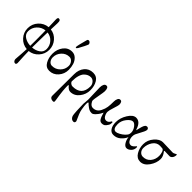

<svg xmlns="http://www.w3.org/2000/svg" viewBox="39 -1583 2754 2754"><g transform="rotate(45 1416.5 -206.0)"><path d="M239 -359Q168 -351 119 -298.5Q70 -246 70 -175Q70 -117 120.5 -84Q171 -51 240 -48Q241 -81 241 -155L240 -277Q240 -292 239.5 -319.5Q239 -347 239 -359ZM276 -49Q343 -54 391.5 -88Q440 -122 440 -180Q440 -249 394.5 -300Q349 -351 281 -359Q279 -309 279 -276L277 -155Q276 -118 276 -49ZM287 250Q287 285 264 285Q247 285 235.5 270Q224 255 224 237Q224 228 226.5 199Q229 170 232.5 120.5Q236 71 238 21Q152 14 93.5 -49.5Q35 -113 35 -200Q35 -288 93.5 -352Q152 -416 238 -424Q237 -459 236 -492.5Q235 -526 234 -544.5Q233 -563 233 -569Q233 -587 234 -595Q235 -603 240 -609.5Q245 -616 255 -616Q270 -616 277.5 -607Q285 -598 286.5 -586Q288 -574 288 -552Q288 -541 283 -423Q365 -413 420 -349Q475 -285 475 -200Q475 -115 417.5 -51Q360 13 277 21Q278 48 278.5 75.5Q279 103 280 125Q281 147 282 167Q283 187 284 202Q285 217 285.5 227.5Q286 238 286 244Z M749 -512Q736 -490 725 -490Q716 -490 716 -503Q716 -531 757 -679Q762 -697 782 -697Q796 -697 808 -683Q820 -669 820 -656Q820 -649 793.5 -595.5Q767 -542 749 -512ZM835 -235Q835 -273 810.5 -303.5Q786 -334 750 -334Q682 -334 633.5 -282Q585 -230 585 -160Q585 -121 607.5 -92.5Q630 -64 665 -64Q735 -64 785 -114Q835 -164 835 -235ZM685 14Q617 14 581 -49Q545 -112 545 -195Q545 -283 595 -348.5Q645 -414 725 -414Q774 -414 809.5 -380Q845 -346 860 -298Q875 -250 875 -195Q875 -111 820.5 -48.5Q766 14 685 14Z M1263 -246Q1263 -284 1237 -314.5Q1211 -345 1175 -345Q1148 -345 1123.5 -334.5Q1099 -324 1075 -300Q1051 -276 1036.5 -228Q1022 -180 1022 -112Q1022 -95 1041 -79.5Q1060 -64 1081 -64Q1263 -64 1263 -246ZM1023 -22Q1023 20 1028 78Q1031 115 1037.5 158Q1044 201 1048.5 228.5Q1053 256 1053 263Q1053 277 1048 281Q1043 285 1028 285Q1004 285 987 272Q970 259 970 234Q970 228 971.5 34Q973 -160 973 -204Q973 -296 1022 -355Q1071 -414 1153 -414Q1226 -414 1263.5 -354Q1301 -294 1301 -208Q1301 -122 1247 -54Q1193 14 1113 14Q1072 14 1033 -37Q1024 -42 1023 -22Z M1767 -58Q1808 -58 1832 -106Q1834 -110 1838.5 -110.5Q1843 -111 1847 -108.5Q1851 -106 1851 -102V-96Q1851 -62 1836 -41Q1815 -7 1797 4Q1779 15 1753 15Q1728 15 1713 1.5Q1698 -12 1683 -48Q1662 -110 1662 -114Q1656 -99 1640.5 -73Q1625 -47 1596.5 -17Q1568 13 1546 13Q1513 13 1491.5 2Q1470 -9 1434 -38Q1430 -41 1424 -47.5Q1418 -54 1413.5 -58Q1409 -62 1406 -62Q1396 -62 1396 -28Q1396 8 1408 78Q1414 112 1430 152Q1446 192 1459.5 219.5Q1473 247 1473 254Q1473 285 1445 285Q1402 285 1382 234Q1376 217 1371.5 140.5Q1367 64 1367 0Q1367 -7 1370.5 -40.5Q1374 -74 1374 -92Q1374 -107 1370.5 -208Q1367 -309 1367 -332Q1367 -368 1379.5 -393Q1392 -418 1419 -418Q1458 -418 1458 -343Q1458 -322 1442.5 -237Q1427 -152 1427 -132Q1427 -109 1450.5 -80.5Q1474 -52 1506 -52Q1580 -52 1615 -122Q1640 -172 1646.5 -216.5Q1653 -261 1653 -332Q1653 -365 1665.5 -390Q1678 -415 1702 -415Q1741 -415 1741 -352Q1741 -336 1717 -263Q1693 -190 1693 -162Q1693 -128 1713 -93Q1733 -58 1767 -58Z M2145 -193Q2145 -238 2113.5 -280.5Q2082 -323 2051 -323Q2012 -323 1966.5 -266Q1921 -209 1921 -141Q1921 -42 1979 -42Q2001 -42 2038.5 -62Q2076 -82 2102 -107Q2128 -132 2136.5 -149Q2145 -166 2145 -193ZM2163 -119Q2143 -68 2096.5 -27Q2050 14 1986 14Q1937 14 1909 -29Q1881 -72 1881 -142Q1881 -227 1933 -310.5Q1985 -394 2045 -394Q2128 -394 2164 -279Q2169 -265 2170 -265Q2172 -265 2175 -279Q2177 -287 2181.5 -306Q2186 -325 2188.5 -334Q2191 -343 2195.5 -358.5Q2200 -374 2204.5 -381.5Q2209 -389 2215 -398Q2221 -407 2229 -410.5Q2237 -414 2246 -414Q2262 -414 2270.5 -403.5Q2279 -393 2279 -381Q2279 -365 2265.5 -336Q2252 -307 2231 -269Q2210 -231 2202 -213Q2193 -194 2193 -162Q2193 -121 2212.5 -89.5Q2232 -58 2267 -58Q2277 -58 2288.5 -63.5Q2300 -69 2308.5 -76.5Q2317 -84 2324 -92Q2331 -100 2336 -106L2340 -111Q2351 -111 2351 -96Q2351 -47 2319 -16Q2287 15 2253 15Q2220 15 2194 -26.5Q2168 -68 2163 -119Z M2530 14Q2461 14 2422 -51Q2383 -116 2383 -195Q2383 -281 2442.5 -348.5Q2502 -416 2563 -416Q2583 -416 2662 -413Q2741 -410 2768 -410Q2782 -410 2803 -422L2824 -433Q2832 -433 2832 -424Q2832 -388 2813.5 -364.5Q2795 -341 2772 -341Q2764 -341 2719.5 -342.5Q2675 -344 2672 -344Q2666 -344 2664.5 -340Q2663 -336 2668 -330Q2712 -276 2712 -223Q2712 -142 2658 -64Q2604 14 2530 14ZM2423 -160Q2423 -119 2447.5 -91.5Q2472 -64 2508 -64Q2580 -64 2622.5 -115.5Q2665 -167 2665 -239Q2665 -273 2654 -307.5Q2643 -342 2620 -347Q2602 -350 2570 -350Q2503 -350 2463 -290.5Q2423 -231 2423 -160Z"/></g></svg>

Font: EB Garamond 08
Style: Regular
Weight: 400
Version: Version 0.016 ; ttfautohint (v1.5)